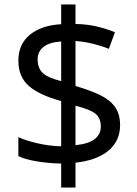

<svg xmlns="http://www.w3.org/2000/svg" viewBox="-20 -779 612 857"><path d="M253 -49Q198 -50 146 -58.5Q94 -67 62 -82V-167Q96 -151 149 -139Q202 -127 253 -126V-328Q154 -355 108 -396Q62 -437 62 -508Q62 -582 113.5 -624Q165 -666 253 -671V-759H317V-672Q370 -671 413.5 -660.5Q457 -650 493 -635L466 -561Q434 -574 395.5 -583.5Q357 -593 317 -596V-395Q383 -376 427 -354.5Q471 -333 493.5 -301.5Q516 -270 516 -220Q516 -150 464 -106.5Q412 -63 317 -53V58H253ZM253 -594Q199 -590 173.5 -569Q148 -548 148 -515Q148 -475 170.5 -453.5Q193 -432 253 -417ZM317 -131Q376 -137 403 -158.5Q430 -180 430 -214Q430 -252 406 -271.5Q382 -291 317 -307Z"/></svg>

Font: Noto Sans Mandaic
Style: Regular
Weight: 400
Designer: Monotype Design Team
Foundry: Monotype Imaging Inc.
Version: Version 2.002; ttfautohint (v1.8.4.7-5d5b)